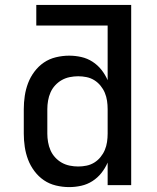

<svg xmlns="http://www.w3.org/2000/svg" viewBox="-20 -755 640 783"><path d="M262 8Q235 8 208 1.5Q181 -5 159 -20Q137 -35 120.5 -57Q104 -79 94.5 -104Q85 -129 81 -156Q77 -183 77 -210V-310Q77 -337 81 -364Q85 -391 94.5 -416Q104 -441 120.5 -463Q137 -485 159 -500Q181 -515 208 -521.5Q235 -528 262 -528Q287 -528 311.5 -522.5Q336 -517 357 -503.5Q378 -490 393.5 -470.5Q409 -451 419 -428V-651H128V-735H515V0H419V-92Q409 -69 393.5 -49.5Q378 -30 357 -16.5Q336 -3 311.5 2.5Q287 8 262 8ZM299 -76Q316 -76 333 -79.5Q350 -83 364.5 -92Q379 -101 390 -114.5Q401 -128 407.5 -143.5Q414 -159 416.5 -176Q419 -193 419 -210V-310Q419 -327 416.5 -344Q414 -361 407.5 -376.5Q401 -392 390 -405.5Q379 -419 364.5 -428Q350 -437 333 -440.5Q316 -444 299 -444Q282 -444 264.5 -440.5Q247 -437 232 -428.5Q217 -420 205 -407Q193 -394 186 -378Q179 -362 176 -344.5Q173 -327 173 -310V-210Q173 -193 176 -175.5Q179 -158 186 -142Q193 -126 205 -113Q217 -100 232 -91.5Q247 -83 264.5 -79.5Q282 -76 299 -76Z"/></svg>

Font: Iosevka Custom Medium Extended
Style: Regular
Weight: 500
Width: 7
Monospace: yes
Designer: Belleve Invis
Foundry: Belleve Invis
Version: Version 11.2.4; ttfautohint (v1.8.4)